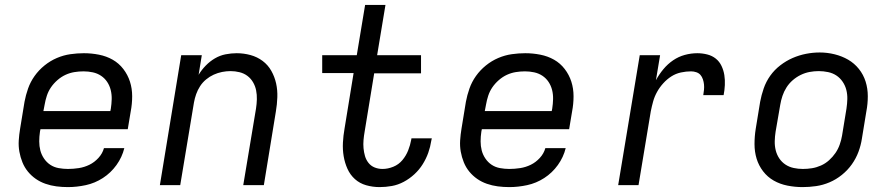

<svg xmlns="http://www.w3.org/2000/svg" viewBox="-20 -755 3640 783"><path d="M257 8Q233 8 210 5Q187 2 165.5 -5.5Q144 -13 126 -25.5Q108 -38 94 -55Q80 -72 71.5 -93Q63 -114 59 -136.5Q55 -159 56.5 -182.5Q58 -206 62 -230L80 -340Q85 -367 94.5 -394Q104 -421 121 -445Q138 -469 161.5 -488Q185 -507 212 -518.5Q239 -530 267 -534Q295 -538 322 -538Q353 -538 383.5 -532Q414 -526 439.5 -511.5Q465 -497 483 -473.5Q501 -450 510 -422Q519 -394 519 -362.5Q519 -331 513 -300L501 -228H145L143 -218Q140 -198 140 -178.5Q140 -159 144.5 -141.5Q149 -124 159.5 -108.5Q170 -93 185 -83Q200 -73 219 -69.5Q238 -66 257 -66Q279 -66 301.5 -69.5Q324 -73 344.5 -83Q365 -93 381.5 -111Q398 -129 404 -151H487Q478 -114 455 -82Q432 -50 399.5 -29Q367 -8 330 0Q293 8 257 8ZM157 -302H430L432 -312Q435 -331 435.5 -350.5Q436 -370 431.5 -388Q427 -406 417 -421Q407 -436 392 -446Q377 -456 358.5 -460Q340 -464 321 -464Q302 -464 283.5 -461Q265 -458 247.5 -450Q230 -442 214.5 -428.5Q199 -415 188 -399Q177 -383 171 -364.5Q165 -346 162 -328Z M632 0 719 -530H803L790 -450Q802 -470 819 -487.5Q836 -505 856.5 -517Q877 -529 900 -533.5Q923 -538 945 -538Q974 -538 1001.5 -530.5Q1029 -523 1051 -506.5Q1073 -490 1086.5 -466Q1100 -442 1106 -415Q1112 -388 1111 -358.5Q1110 -329 1105 -300L1056 0H972L1024 -312Q1027 -331 1027.5 -350Q1028 -369 1024.5 -386.5Q1021 -404 1012 -419.5Q1003 -435 989 -445.5Q975 -456 957 -460.5Q939 -465 920 -465Q903 -465 885.5 -461.5Q868 -458 851.5 -450.5Q835 -443 820.5 -431Q806 -419 796 -403.5Q786 -388 780 -371Q774 -354 771 -337L715 0Z M1528 8Q1500 8 1473.5 0.5Q1447 -7 1427.5 -24.5Q1408 -42 1397 -66.5Q1386 -91 1381.5 -118Q1377 -145 1378.5 -173.5Q1380 -202 1385 -230L1422 -457H1294V-530H1435L1469 -735H1552L1518 -530H1697V-456H1506L1467 -218Q1464 -201 1462.5 -184Q1461 -167 1462.5 -150.5Q1464 -134 1468.5 -118.5Q1473 -103 1483 -90.5Q1493 -78 1508 -72Q1523 -66 1540 -66Q1562 -66 1584 -75Q1606 -84 1621 -102Q1636 -120 1644.5 -141.5Q1653 -163 1657 -185Q1657 -186 1657.5 -188Q1658 -190 1658 -191H1741Q1740 -189 1740 -186.5Q1740 -184 1739 -182Q1735 -156 1726.5 -132Q1718 -108 1704 -85.5Q1690 -63 1670 -44.5Q1650 -26 1626.5 -13.5Q1603 -1 1578 3.5Q1553 8 1528 8Z M2057 8Q2033 8 2010 5Q1987 2 1965.5 -5.5Q1944 -13 1926 -25.5Q1908 -38 1894 -55Q1880 -72 1871.5 -93Q1863 -114 1859 -136.5Q1855 -159 1856.5 -182.5Q1858 -206 1862 -230L1880 -340Q1885 -367 1894.5 -394Q1904 -421 1921 -445Q1938 -469 1961.5 -488Q1985 -507 2012 -518.5Q2039 -530 2067 -534Q2095 -538 2122 -538Q2153 -538 2183.5 -532Q2214 -526 2239.5 -511.5Q2265 -497 2283 -473.5Q2301 -450 2310 -422Q2319 -394 2319 -362.5Q2319 -331 2313 -300L2301 -228H1945L1943 -218Q1940 -198 1940 -178.5Q1940 -159 1944.5 -141.5Q1949 -124 1959.5 -108.5Q1970 -93 1985 -83Q2000 -73 2019 -69.5Q2038 -66 2057 -66Q2079 -66 2101.5 -69.5Q2124 -73 2144.5 -83Q2165 -93 2181.5 -111Q2198 -129 2204 -151H2287Q2278 -114 2255 -82Q2232 -50 2199.5 -29Q2167 -8 2130 0Q2093 8 2057 8ZM1957 -302H2230L2232 -312Q2235 -331 2235.5 -350.5Q2236 -370 2231.5 -388Q2227 -406 2217 -421Q2207 -436 2192 -446Q2177 -456 2158.5 -460Q2140 -464 2121 -464Q2102 -464 2083.5 -461Q2065 -458 2047.5 -450Q2030 -442 2014.5 -428.5Q1999 -415 1988 -399Q1977 -383 1971 -364.5Q1965 -346 1962 -328Z M2501 0 2589 -530H2672L2655 -428Q2668 -452 2685.5 -473Q2703 -494 2725 -509Q2747 -524 2772.5 -531Q2798 -538 2824 -538Q2844 -538 2864 -533Q2884 -528 2899 -516Q2914 -504 2922.5 -486Q2931 -468 2934 -448.5Q2937 -429 2936 -408Q2935 -387 2931 -367H2848Q2850 -378 2851 -389Q2852 -400 2851 -410.5Q2850 -421 2846.5 -431.5Q2843 -442 2836.5 -449.5Q2830 -457 2819.5 -460.5Q2809 -464 2798 -464Q2778 -464 2757 -459.5Q2736 -455 2718 -443.5Q2700 -432 2685 -415.5Q2670 -399 2659.5 -380Q2649 -361 2643.5 -341Q2638 -321 2634 -301L2584 0Z M3253 8Q3222 8 3191.5 2Q3161 -4 3135.5 -18.5Q3110 -33 3092 -56.5Q3074 -80 3065.5 -108Q3057 -136 3057 -167.5Q3057 -199 3062 -230L3080 -340Q3085 -367 3094.5 -394.5Q3104 -422 3121 -446Q3138 -470 3162 -488.5Q3186 -507 3212.5 -518.5Q3239 -530 3267 -535.5Q3295 -541 3323 -541Q3354 -541 3384 -533.5Q3414 -526 3439 -511.5Q3464 -497 3482.5 -474Q3501 -451 3510 -422.5Q3519 -394 3519 -362.5Q3519 -331 3513 -300L3495 -190Q3491 -163 3481 -136Q3471 -109 3454 -85Q3437 -61 3413.5 -42Q3390 -23 3363 -11.5Q3336 0 3308 4Q3280 8 3253 8ZM3254 -66Q3273 -66 3291.5 -69Q3310 -72 3328 -80Q3346 -88 3361 -101.5Q3376 -115 3387 -131Q3398 -147 3404.5 -165.5Q3411 -184 3414 -202L3432 -312Q3435 -332 3435.5 -351Q3436 -370 3431.5 -388Q3427 -406 3416.5 -421.5Q3406 -437 3391 -447Q3376 -457 3357 -461Q3338 -465 3319 -465Q3300 -465 3281.5 -461.5Q3263 -458 3245.5 -449.5Q3228 -441 3213 -428Q3198 -415 3187.5 -398.5Q3177 -382 3171 -364Q3165 -346 3162 -328L3143 -218Q3140 -199 3139.5 -179.5Q3139 -160 3143.5 -142Q3148 -124 3158 -109Q3168 -94 3183 -84Q3198 -74 3216.5 -70Q3235 -66 3254 -66Z"/></svg>

Font: Iosevka Curly Extended Oblique
Style: Regular
Weight: 400
Width: 7
Italic angle: -9°
Monospace: yes
Designer: Belleve Invis
Foundry: Belleve Invis
Version: Version 11.1.0; ttfautohint (v1.8.3)